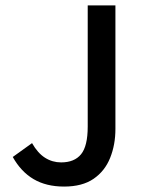

<svg xmlns="http://www.w3.org/2000/svg" viewBox="-20 -675 528 707"><path d="M216 12Q150 12 103.5 -15.5Q57 -43 27 -97L98 -148Q119 -111 146 -94Q173 -77 205 -77Q254 -77 278.5 -107Q303 -137 303 -209V-655H405V-200Q405 -142 385.5 -93.5Q366 -45 324.5 -16.5Q283 12 216 12Z"/></svg>

Font: Assistant SemiBold
Style: Regular
Weight: 600
Designer: Hebrew By Ben Nathan, Latin by Paul Hunt
Version: Version 3.000